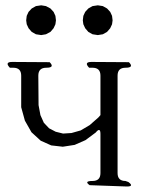

<svg xmlns="http://www.w3.org/2000/svg" viewBox="-20 -716 540 712"><path d="M312.5 -29.3Q290 -44.9 323.2 -44.9Q352.5 -44.9 352.5 -74.2V-218.8Q352.5 -246.1 335 -224.6L296.9 -196.3L256.8 -178.7L212.9 -171.9L169.9 -176.8L130.9 -194.3L96.7 -225.6L72.3 -268.6L58.6 -318.4V-435.5Q58.6 -464.8 29.3 -464.8H16.6Q-3.9 -486.3 25.4 -486.3L164.1 -485.4Q184.6 -464.8 151.4 -464.8Q122.1 -464.8 122.1 -435.5L123 -326.2L129.9 -289.1L142.6 -260.7L162.1 -240.2L186.5 -227.5L213.9 -220.7L245.1 -222.7L279.3 -232.4L312.5 -252L344.7 -280.3L352.5 -289.1V-435.5Q352.5 -464.8 323.2 -464.8H310.5Q290 -486.3 319.3 -486.3L458 -485.4Q478.5 -464.8 445.3 -464.8Q416 -464.8 416 -435.5V-74.2Q416 -44.9 445.3 -44.9L456.1 -41Q478.5 -24.4 450.2 -24.4ZM97.7 -597.7 85.9 -611.3 79.1 -626 77.1 -640.6 79.1 -657.2 85.9 -671.9 97.7 -684.6 113.3 -693.4 132.8 -696.3 150.4 -693.4 167 -684.6 178.7 -671.9 185.5 -657.2 187.5 -640.6 185.5 -626 178.7 -611.3 167 -597.7 150.4 -588.9 132.8 -585.9 113.3 -588.9ZM307.6 -597.7 295.9 -611.3 289.1 -626 287.1 -640.6 289.1 -657.2 295.9 -671.9 307.6 -684.6 323.2 -693.4 342.8 -696.3 361.3 -693.4 377 -684.6 388.7 -671.9 395.5 -657.2 397.5 -640.6 395.5 -626 388.7 -611.3 377 -597.7 361.3 -588.9 342.8 -585.9 323.2 -588.9Z"/></svg>

Font: B2 Hana
Style: Regular
Weight: 500
Version: 2020-08-05; (max)